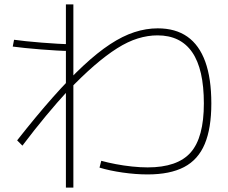

<svg xmlns="http://www.w3.org/2000/svg" viewBox="-20 -797 1040 874"><path d="M280 57V-777H314V57ZM297 -565Q274 -565 239 -567Q204 -569 166 -572Q128 -575 94 -578.5Q60 -582 38 -585L44 -616Q65 -613 98 -609.5Q131 -606 169 -603Q207 -600 241 -598Q275 -596 299 -596ZM652 -3Q598 -3 538.5 -11.5Q479 -20 433 -34L441 -65Q470 -57 506.5 -50Q543 -43 581 -39Q619 -35 652 -35Q788 -35 848 -103Q908 -171 908 -326Q908 -482 855 -559Q802 -636 697 -636Q653 -636 607.5 -622Q562 -608 513 -577Q464 -546 408.5 -498Q353 -450 289 -383H288Q241 -332 189.5 -270Q138 -208 82 -134L58 -158Q146 -270 220.5 -354Q295 -438 359.5 -498Q424 -558 481 -595.5Q538 -633 591.5 -650.5Q645 -668 698 -668Q779 -668 833 -630Q887 -592 914.5 -516Q942 -440 942 -326Q942 -213 912 -141.5Q882 -70 818 -36.5Q754 -3 652 -3Z"/></svg>

Font: M PLUS 2 ExtraLight
Style: Regular
Weight: 250
Designer: Coji Morishita
Foundry: UNDERFOREST DESIGN
Version: Version 1.001